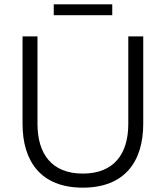

<svg xmlns="http://www.w3.org/2000/svg" viewBox="-20 -856 765 886"><path d="M228 -836V-786H498V-836ZM641 -688H572V-284C572 -147 507 -55 362 -55C218 -55 153 -147 153 -284V-688H84V-285C84 -111 169 10 362 10C556 10 641 -111 641 -285Z"/></svg>

Font: Roundo
Style: Regular
Weight: 400
Designer: Shiva Nallaperumal
Foundry: Indian Type Foundry
Version: Version 2.000